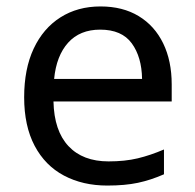

<svg xmlns="http://www.w3.org/2000/svg" viewBox="-20 -566 604 596"><path d="M292 -546Q361 -546 410.5 -516Q460 -486 486.5 -431.5Q513 -377 513 -304V-251H146Q148 -160 192.5 -112.5Q237 -65 317 -65Q368 -65 407.5 -74.5Q447 -84 489 -102V-25Q448 -7 408 1.5Q368 10 313 10Q237 10 178.5 -21Q120 -52 87.5 -113.5Q55 -175 55 -264Q55 -352 84.5 -415Q114 -478 167.5 -512Q221 -546 292 -546ZM291 -474Q228 -474 191.5 -433.5Q155 -393 148 -321H421Q420 -389 389 -431.5Q358 -474 291 -474Z"/></svg>

Font: Noto Sans Anatolian Hieroglyphs
Style: Regular
Weight: 400
Designer: Monotype Design Team
Foundry: Monotype Imaging Inc.
Version: Version 2.001; ttfautohint (v1.8.4.7-5d5b)